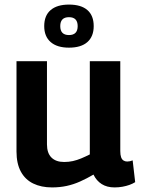

<svg xmlns="http://www.w3.org/2000/svg" viewBox="-20 -808 614 838"><path d="M207 10Q160 10 125 -7Q90 -24 71 -59Q52 -94 52 -147V-541H185V-178Q185 -140 204.5 -120.5Q224 -101 260 -101Q280 -101 298 -105Q316 -109 334 -116.5Q352 -124 372 -134V-541H505V-149Q505 -132 508.5 -122Q512 -112 519 -107.5Q526 -103 535 -103Q547 -103 559 -108L570 -13Q559 -6 545 -1Q531 4 514.5 7Q498 10 480 10Q447 10 424 -4.5Q401 -19 388 -46Q359 -29 330 -16Q301 -3 271 3.5Q241 10 207 10ZM281 -600Q229 -600 201 -624.5Q173 -649 173 -694Q173 -740 201 -764Q229 -788 281 -788Q334 -788 361.5 -764Q389 -740 389 -694Q389 -649 361.5 -624.5Q334 -600 281 -600ZM281 -655Q319 -655 319 -694Q319 -733 281 -733Q243 -733 243 -694Q243 -655 281 -655Z"/></svg>

Font: Georama ExtraCondensed Thin SemiBold
Style: Regular
Weight: 600
Version: Version 1.001